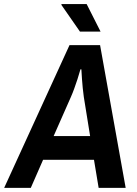

<svg xmlns="http://www.w3.org/2000/svg" viewBox="-46 -903 658 923"><path d="M435.1 -686 558.1 0H428.2L405.8 -134.8H161.1L102.1 0H-25.9L288.1 -686ZM356.9 -437Q354 -456.5 351.8 -479.5Q349.6 -502.4 348.1 -522.9Q346.2 -546.4 345.2 -569.8H340.8Q334 -544.9 326.2 -521.5Q319.3 -501 311.3 -478.3Q303.2 -455.6 294.9 -437L211.9 -249H387.2ZM250.5 -883.3H370.6L437.5 -751H338.4L248.5 -880.4Z"/></svg>

Font: Archivo Narrow
Style: Bold Italic
Weight: 700
Italic angle: -8°
Designer: Hector Gatti
Foundry: Hector Gatti
Version: 1.002; ttfautohint (v0.8)